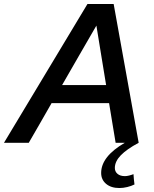

<svg xmlns="http://www.w3.org/2000/svg" viewBox="-72 -720 775 968"><path d="M-52 0Q54 -176 158.5 -350Q263 -524 369 -700H501Q533 -524 564 -350.5Q595 -177 627 -1V0Q567 32 537 63Q507 94 507 127Q507 145 520.5 156.5Q534 168 558 168Q567 168 579 165Q591 162 601 158Q602 171 603 184Q604 197 606 210Q590 218 569.5 223Q549 228 530 228Q488 228 463 207Q438 186 438 152Q438 69 557 0H511Q503 -50 494.5 -99.5Q486 -149 478 -200H188Q159 -149 130.5 -99.5Q102 -50 73 0ZM241 -291H463Q451 -366 438.5 -440.5Q426 -515 414 -591Q370 -515 327 -440.5Q284 -366 241 -291Z"/></svg>

Font: Rosa Sans Medium
Style: Italic
Weight: 500
Italic angle: -12°
Designer: Pentagram / MCKL
Foundry: Pentagram / MCKL
Version: Version 1.005;September 16, 2019;FontCreator 11.5.0.2425 64-